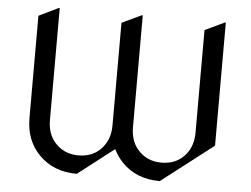

<svg xmlns="http://www.w3.org/2000/svg" viewBox="-53 -824 1191 911"><g transform="rotate(5 542.0 -369.0)"><path d="M344.2 19.5Q232.9 19.5 163.6 -51.3Q97.7 -118.7 97.7 -224.6V-711.9L190.4 -756.8H195.3V-224.6Q195.3 -159.2 230.5 -118.7Q273.9 -68.4 344.2 -68.4Q416 -68.4 458 -118.7Q493.2 -160.6 493.2 -224.6V-711.9V-712.9L585.9 -756.8H590.8V-224.6Q590.8 -159.2 626 -118.7Q669.4 -68.4 739.7 -68.4Q811.5 -68.4 853.5 -118.7Q888.7 -160.6 888.7 -224.6V-712.9L981.4 -756.8H986.3V-170.9L739.7 19.5Q627.4 19.5 559.1 -51.3Q532.2 -79.1 516.1 -113.3Z"/></g></svg>

Font: Nova Cut
Style: Book
Weight: 400
Version: Version 2.000